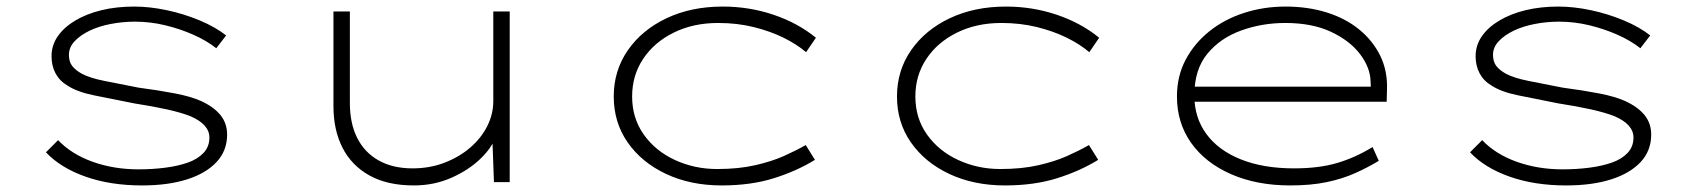

<svg xmlns="http://www.w3.org/2000/svg" viewBox="-20 -555 5176 585"><path d="M413 10Q316 10 240 -17Q164 -44 120 -91L157 -128Q198 -85 262.5 -62Q327 -39 402 -39Q444 -39 483 -44Q522 -49 552 -59.5Q582 -70 600 -89Q618 -108 618 -136Q618 -176 560 -201Q532 -212 489.5 -221.5Q447 -231 389 -240Q318 -254 266.5 -264.5Q215 -275 186 -294Q162 -308 149.5 -331Q137 -354 137 -384Q137 -417 156 -444.5Q175 -472 209.5 -492.5Q244 -513 289.5 -524Q335 -535 389 -535Q436 -535 488 -524Q540 -513 588 -493Q636 -473 669 -447L639 -408Q610 -431 569.5 -449Q529 -467 483.5 -478Q438 -489 391 -489Q354 -489 317.5 -482Q281 -475 253 -461.5Q225 -448 207.5 -429.5Q190 -411 190 -388Q190 -367 200 -354Q210 -341 230 -330Q255 -317 298 -308.5Q341 -300 402 -288Q463 -280 512.5 -270.5Q562 -261 593 -247Q632 -229 652 -204Q672 -179 672 -145Q672 -96 640 -61.5Q608 -27 550 -8.5Q492 10 413 10Z M1241 10Q1160 10 1105.5 -20.5Q1051 -51 1023.5 -105Q996 -159 996 -231V-520H1046V-241Q1046 -179 1068.5 -134.5Q1091 -90 1134 -66Q1177 -42 1237 -42Q1290 -42 1335 -59.5Q1380 -77 1413 -105.5Q1446 -134 1464.5 -170.5Q1483 -207 1483 -247V-520H1533V0H1485L1480 -137L1490 -138Q1479 -105 1443 -70.5Q1407 -36 1354.5 -13Q1302 10 1241 10Z M2179 10Q2084 10 2009.5 -25Q1935 -60 1892.5 -121Q1850 -182 1850 -261Q1850 -340 1893 -402Q1936 -464 2011 -499.5Q2086 -535 2182 -535Q2263 -535 2337 -510Q2411 -485 2466 -440L2436 -396Q2408 -420 2367.5 -440Q2327 -460 2276.5 -472.5Q2226 -485 2168 -485Q2092 -485 2032.5 -455.5Q1973 -426 1939.5 -375.5Q1906 -325 1906 -261Q1906 -195 1941.5 -145Q1977 -95 2036.5 -67.5Q2096 -40 2165 -40Q2230 -40 2280.5 -51.5Q2331 -63 2368 -79.5Q2405 -96 2435 -113L2463 -68Q2408 -34 2338 -12Q2268 10 2179 10Z M3042 10Q2947 10 2872.5 -25Q2798 -60 2755.5 -121Q2713 -182 2713 -261Q2713 -340 2756 -402Q2799 -464 2874 -499.5Q2949 -535 3045 -535Q3126 -535 3200 -510Q3274 -485 3329 -440L3299 -396Q3271 -420 3230.5 -440Q3190 -460 3139.5 -472.5Q3089 -485 3031 -485Q2955 -485 2895.5 -455.5Q2836 -426 2802.5 -375.5Q2769 -325 2769 -261Q2769 -195 2804.5 -145Q2840 -95 2899.5 -67.5Q2959 -40 3028 -40Q3093 -40 3143.5 -51.5Q3194 -63 3231 -79.5Q3268 -96 3298 -113L3326 -68Q3271 -34 3201 -12Q3131 10 3042 10Z M3911 10Q3809 10 3730.5 -24.5Q3652 -59 3609 -120Q3566 -181 3566 -261Q3566 -323 3592.5 -373Q3619 -423 3664.5 -459.5Q3710 -496 3770 -515.5Q3830 -535 3897 -535Q3965 -535 4022.5 -517Q4080 -499 4121.5 -465Q4163 -431 4185.5 -385Q4208 -339 4206 -282L4205 -245H3610V-291H4178L4157 -283L4156 -307Q4155 -349 4124 -390Q4093 -431 4035.5 -458Q3978 -485 3896 -485Q3825 -485 3761.5 -462Q3698 -439 3658.5 -391Q3619 -343 3619 -264Q3619 -197 3655.5 -147Q3692 -97 3760.5 -69.5Q3829 -42 3923 -42Q3999 -42 4054.5 -58.5Q4110 -75 4162 -107L4181 -65Q4148 -45 4109 -27.5Q4070 -10 4022 0Q3974 10 3911 10Z M4752 10Q4655 10 4579 -17Q4503 -44 4459 -91L4496 -128Q4537 -85 4601.5 -62Q4666 -39 4741 -39Q4783 -39 4822 -44Q4861 -49 4891 -59.5Q4921 -70 4939 -89Q4957 -108 4957 -136Q4957 -176 4899 -201Q4871 -212 4828.5 -221.5Q4786 -231 4728 -240Q4657 -254 4605.5 -264.5Q4554 -275 4525 -294Q4501 -308 4488.5 -331Q4476 -354 4476 -384Q4476 -417 4495 -444.5Q4514 -472 4548.5 -492.5Q4583 -513 4628.5 -524Q4674 -535 4728 -535Q4775 -535 4827 -524Q4879 -513 4927 -493Q4975 -473 5008 -447L4978 -408Q4949 -431 4908.5 -449Q4868 -467 4822.5 -478Q4777 -489 4730 -489Q4693 -489 4656.5 -482Q4620 -475 4592 -461.5Q4564 -448 4546.5 -429.5Q4529 -411 4529 -388Q4529 -367 4539 -354Q4549 -341 4569 -330Q4594 -317 4637 -308.5Q4680 -300 4741 -288Q4802 -280 4851.5 -270.5Q4901 -261 4932 -247Q4971 -229 4991 -204Q5011 -179 5011 -145Q5011 -96 4979 -61.5Q4947 -27 4889 -8.5Q4831 10 4752 10Z"/></svg>

Font: Lexend Zetta ExtraLight
Style: Regular
Weight: 250
Version: Version 1.007